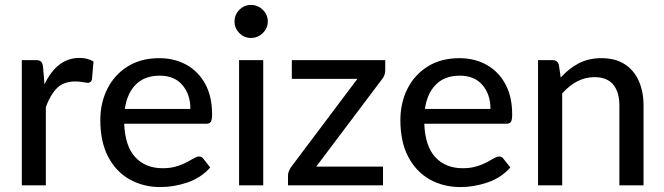

<svg xmlns="http://www.w3.org/2000/svg" viewBox="-20 -752 2694 779"><path d="M166 0H68.5V-508H125Q140.5 -508 146.5 -502.2Q152.5 -496.5 154.5 -482L160.5 -410Q212 -517 302.5 -517Q335.5 -517 359.5 -502.5L353 -429.5Q349.5 -416 336.5 -416Q331 -416 320.5 -418Q305 -421.5 285.5 -421.5Q238.5 -421.5 211.5 -394.8Q184.5 -368 166 -318Z M631 7Q561 7 505.8 -24.2Q450.5 -55.5 418.8 -116Q387 -176.5 387 -264.5Q387 -335 415.8 -392Q444.5 -449 498.2 -482.5Q552 -516 626 -516Q688 -516 736.2 -489.2Q784.5 -462.5 812.5 -411.8Q840.5 -361 840.5 -288Q840.5 -265.5 835.5 -257.8Q830.5 -250 817 -250H484Q487.5 -158.5 529 -114Q570.5 -69.5 639.5 -69.5Q668 -69.5 689.5 -75.2Q711 -81 727.5 -88.8Q744 -96.5 756 -104Q765.5 -109.5 773.2 -113.2Q781 -117 787 -117Q799 -117 805 -108L833 -72.5Q796.5 -31 741.2 -12Q686 7 631 7ZM752.5 -310Q752.5 -369 720 -407Q687.5 -445 628 -445Q567 -445 531.2 -409.2Q495.5 -373.5 486.5 -310Z M1048 0H950V-508H1048ZM998 -598Q971 -598 951.2 -617.8Q931.5 -637.5 931.5 -664.5Q931.5 -692.5 951.2 -712.2Q971 -732 998 -732Q1026 -732 1046.2 -712.2Q1066.5 -692.5 1066.5 -664.5Q1066.5 -637.5 1046.2 -617.8Q1026 -598 998 -598Z M1534 0H1148.5V-41Q1148.5 -55.5 1162 -75.5L1430 -432H1164V-508H1543V-467Q1543 -446 1529.5 -430L1263 -76H1534Z M1848.5 7Q1778.5 7 1723.2 -24.2Q1668 -55.5 1636.2 -116Q1604.5 -176.5 1604.5 -264.5Q1604.5 -335 1633.2 -392Q1662 -449 1715.8 -482.5Q1769.5 -516 1843.5 -516Q1905.5 -516 1953.8 -489.2Q2002 -462.5 2030 -411.8Q2058 -361 2058 -288Q2058 -265.5 2053 -257.8Q2048 -250 2034.5 -250H1701.5Q1705 -158.5 1746.5 -114Q1788 -69.5 1857 -69.5Q1885.5 -69.5 1907 -75.2Q1928.5 -81 1945 -88.8Q1961.5 -96.5 1973.5 -104Q1983 -109.5 1990.8 -113.2Q1998.5 -117 2004.5 -117Q2016.5 -117 2022.5 -108L2050.5 -72.5Q2014 -31 1958.8 -12Q1903.5 7 1848.5 7ZM1970 -310Q1970 -369 1937.5 -407Q1905 -445 1845.5 -445Q1784.5 -445 1748.8 -409.2Q1713 -373.5 1704 -310Z M2591 0H2493V-324Q2493 -378.5 2468 -408.8Q2443 -439 2391.5 -439Q2320 -439 2261 -373V0H2163V-508H2222Q2242.5 -508 2247.5 -488.5L2255 -437.5Q2287.5 -473.5 2327.5 -494.8Q2367.5 -516 2420.5 -516Q2476.5 -516 2514.2 -491.8Q2552 -467.5 2571.5 -424.2Q2591 -381 2591 -324Z"/></svg>

Font: Verano Sans Medium
Style: Regular
Weight: 500
Designer: Lukasz Dziedzic with Adam Twardoch and Botio Nikoltchev
Foundry: tyPoland Lukasz Dziedzic
Version: Version 3.001;December 28, 2019;FontCreator 12.0.0.2547 64-b